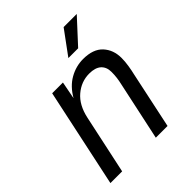

<svg xmlns="http://www.w3.org/2000/svg" viewBox="-202 -849 972 972"><g transform="rotate(-45 284.5 -363.0)"><path d="M24 0 137 -530H214L196 -436Q227 -490 273 -516Q319 -542 370 -542Q442 -542 477 -504Q512 -466 512 -408Q512 -383 507.5 -354.5Q503 -326 498 -306L433 0H349L417 -317Q421 -334 423.5 -353Q426 -372 426 -394Q426 -429 404.5 -448.5Q383 -468 340 -468Q283 -468 237.5 -429.5Q192 -391 176 -317L108 0ZM321 -598 415 -726H509L391 -598Z"/></g></svg>

Font: Geist Regular
Style: Italic
Weight: 400
Italic angle: -12°
Designer: Basement.studio, Andrés Briganti, Mateo Zaragoza
Foundry: Basement.studio, Vercel, Andrés Briganti, Guido Ferreyra, Mateo Zaragoza
Version: Version 1.500; ttfautohint (v1.8.4.7-5d5b)